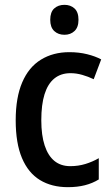

<svg xmlns="http://www.w3.org/2000/svg" viewBox="-20 -765 465 795"><path d="M261 10Q194 10 145.5 -19.5Q97 -49 71 -110.5Q45 -172 45 -267Q45 -361 72 -424Q99 -487 149.5 -518Q200 -549 267 -549Q307 -549 341 -540.5Q375 -532 399 -519L368 -437Q345 -448 320.5 -455Q296 -462 272 -462Q232 -462 205 -440Q178 -418 164.5 -375Q151 -332 151 -267Q151 -205 165 -162.5Q179 -120 205.5 -98.5Q232 -77 271 -77Q304 -77 333.5 -86Q363 -95 389 -110V-22Q363 -6 331.5 2Q300 10 261 10ZM247 -745Q272 -745 288.5 -730Q305 -715 305 -683Q305 -652 288.5 -636.5Q272 -621 247 -621Q221 -621 204.5 -636.5Q188 -652 188 -683Q188 -715 204.5 -730Q221 -745 247 -745Z"/></svg>

Font: Noto Sans Display SemiCondensed Medium
Style: Regular
Weight: 500
Width: 4
Designer: Monotype Design Team
Foundry: Monotype Imaging Inc.
Version: Version 2.003